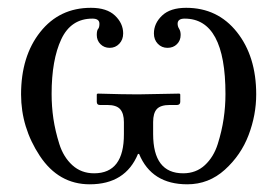

<svg xmlns="http://www.w3.org/2000/svg" viewBox="-20 -462 713 494"><path d="M298.8 -147.9Q298.8 -169.9 289.3 -180.9Q279.8 -191.9 255.9 -191.9H236.8Q229 -191.9 229 -200.2V-219.2L231 -221.2Q298.8 -219.2 335 -219.2L441.9 -221.2L443.8 -219.2V-200.2Q443.8 -192.4 436 -191.9H417Q393.1 -191.9 383.5 -181.4Q374 -170.9 374 -147.9V-117.2Q374 -16.1 451.2 -16.1Q484.4 -16.1 507.1 -37.1Q529.8 -58.1 540.3 -91.6Q550.8 -125 555.4 -156.5Q560.1 -188 560.1 -220.2Q560.1 -414.1 455.1 -414.1Q437 -414.1 437 -400.9Q437 -394 440.9 -387.9Q444.8 -381.8 444.8 -372.1Q444.8 -357.9 435.3 -348.4Q425.8 -338.9 410.9 -338.9Q396 -338.9 386 -349.4Q376 -359.9 376 -376Q376 -401.9 397 -421.9Q418 -441.9 459 -441.9Q540 -441.9 589.6 -379.4Q639.2 -316.9 639.2 -219.2Q639.2 -166 619.6 -114.5Q600.1 -63 558.6 -25.4Q517.1 12.2 461.9 12.2Q370.1 12.2 337.9 -65.9H335Q302.7 12.2 210.9 12.2Q130.9 12.2 82.5 -60.8Q34.2 -133.8 34.2 -219.2Q34.2 -317.4 83.5 -379.6Q132.8 -441.9 213.9 -441.9Q254.9 -441.9 275.9 -421.9Q296.9 -401.9 296.9 -376Q296.9 -359.9 286.9 -349.4Q276.9 -338.9 262.2 -338.9Q248 -338.9 238.5 -348.4Q229 -357.9 229 -372.1Q229 -384.3 232.9 -388.2Q235.8 -392.1 235.8 -400.9Q235.8 -414.1 217.8 -414.1Q162.6 -414.1 137.7 -361.1Q112.8 -308.1 112.8 -220.2Q112.8 -188 117.4 -156.5Q122.1 -125 132.6 -91.6Q143.1 -58.1 166 -37.1Q189 -16.1 222.2 -16.1Q299.3 -16.1 298.8 -117.2Z"/></svg>

Font: Linux Libertine Capitals
Style: Small Caps
Weight: 400
Designer: Philipp H. Poll
Foundry: Philipp H. Poll
Version: Version 5.1.3